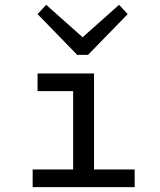

<svg xmlns="http://www.w3.org/2000/svg" viewBox="-20 -766 654 786"><path d="M279.4 -465.3H365V0H279.4ZM133.7 -465.3H322.7V-393H133.7ZM113.7 -72.3H531.3V0H113.7ZM502.8 -708.2 340.3 -541.3H309.5L306.5 -603.1L467.5 -746.3ZM133.7 -708.2 169 -746.3 330 -603.1 326.9 -541.3H296.2Z"/></svg>

Font: Intel One Mono Light
Style: Regular
Weight: 300
Monospace: yes
Designer: Fred Shallcrass
Foundry: Frere-Jones Type LLC
Version: Version 1.004